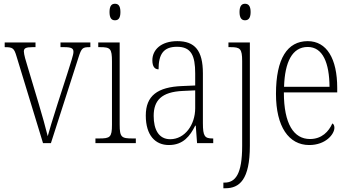

<svg xmlns="http://www.w3.org/2000/svg" viewBox="-20 -762 1861 1022"><path d="M68 -462 209 0H251L398 -457C414 -507 420 -511 457 -511H461V-536H302V-511H322C361 -511 371 -504 371 -486C371 -469 358 -434 338 -369L287 -211C259 -124 241 -63 234 -37C225 -75 203 -154 186 -210L127 -407C118 -435 107 -473 107 -488C107 -505 117 -511 153 -511H169V-536H5V-511C48 -511 55 -506 68 -462Z M592 -654C609 -654 621 -664 621 -698C621 -732 609 -742 592 -742C575 -742 563 -732 563 -698C563 -664 575 -654 592 -654ZM488 0H703V-25H686C627 -25 617 -31 617 -99V-536H503V-511H513C567 -511 576 -504 576 -435V-98C576 -31 566 -25 507 -25H488Z M879 10C956 10 992 -39 1019 -93H1022L1029 0H1115V-25H1112C1070 -25 1060 -36 1060 -107V-372C1060 -493 1017 -543 924 -543C836 -543 791 -496 791 -441C791 -410 802 -393 824 -393C824 -473 850 -513 922 -513C998 -513 1019 -466 1019 -371V-307L950 -304C818 -299 756 -252 756 -147C756 -41 807 10 879 10ZM886 -21C824 -21 798 -74 798 -145C798 -226 838 -273 954 -278L1019 -281V-186C1019 -98 964 -21 886 -21Z M1284 -654C1301 -654 1314 -664 1314 -698C1314 -732 1301 -742 1284 -742C1268 -742 1255 -732 1255 -698C1255 -664 1268 -654 1284 -654ZM1169 240H1180C1254 240 1310 195 1310 14V-536H1196V-511H1208C1258 -511 1269 -503 1269 -437V15C1269 165 1233 210 1175 210H1169Z M1626 10C1714 10 1760 -48 1760 -82C1760 -95 1755 -102 1749 -105C1730 -62 1693 -22 1630 -22C1544 -22 1491 -102 1491 -270H1775V-294C1775 -450 1719 -543 1618 -543C1510 -543 1449 -451 1449 -262C1449 -88 1517 10 1626 10ZM1734 -300H1492C1496 -431 1535 -512 1618 -512C1699 -512 1733 -426 1734 -300Z"/></svg>

Font: Noto Serif Thai Condensed ExtraLight
Style: Regular
Weight: 200
Width: 3
Designer: Monotype Design Team
Foundry: Monotype Imaging Inc.
Version: Version 2.002